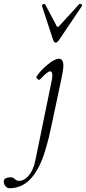

<svg xmlns="http://www.w3.org/2000/svg" viewBox="-161 -727 455 1017"><path d="M133.8 -501Q124.5 -501 118.2 -522L62 -693.8Q59.1 -700.7 67.4 -704.6Q75.7 -708.5 79.1 -702.1L134.8 -597.2Q138.7 -585 145 -585Q149.4 -585 158.2 -595.2L256.8 -703.1Q262.7 -710 270 -704.6Q276.9 -699.7 272 -693.8L153.8 -518.1Q142.1 -501 133.8 -501ZM-110.8 270Q-123.5 270 -132.3 258.5Q-141.1 247.1 -141.1 234.9Q-141.1 222.7 -130.6 217.3Q-120.1 211.9 -106 211.9Q-90.8 211.9 -82 222.2Q-71.8 231 -60.1 231Q-38.6 231 -20 214.1Q-1.5 197.3 9.3 175Q20 152.8 24.9 128.9L113.8 -304.2Q116.2 -316.4 116.2 -330.1Q116.2 -349.1 104 -349.1Q90.8 -349.1 50.8 -306.2Q45.9 -301.3 37.8 -308.6Q29.8 -315.9 32.2 -320.8Q52.2 -352.5 90.6 -384.3Q128.9 -416 151.9 -416Q174.8 -416 174.8 -377Q174.8 -362.3 166 -317.9L112.8 -66.9Q103.5 -22.9 96.7 4.9Q89.8 32.7 76.9 75.4Q64 118.2 46.6 152.6Q29.3 187 7.8 212.9Q-40.5 270 -110.8 270Z"/></svg>

Font: Junicode SmCond Light
Style: Italic
Weight: 300
Width: 4
Italic angle: -11°
Designer: Peter S. Baker
Version: Version 2.206